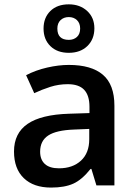

<svg xmlns="http://www.w3.org/2000/svg" viewBox="-20 -846 620 876"><path d="M43.9 0ZM419.9 0 397 -75.2H393.1Q354 -25.9 314.5 -8.1Q274.9 9.8 212.9 9.8Q133.3 9.8 88.6 -33.2Q43.9 -76.2 43.9 -154.8Q43.9 -238.3 106 -280.8Q168 -323.2 294.9 -327.1L388.2 -330.1V-358.9Q388.2 -410.6 364 -436.3Q339.8 -461.9 289.1 -461.9Q247.6 -461.9 209.5 -449.7Q171.4 -437.5 136.2 -420.9L99.1 -502.9Q143.1 -525.9 195.3 -537.8Q247.6 -549.8 293.9 -549.8Q397 -549.8 449.5 -504.9Q502 -460 502 -363.8V0ZM249 -78.1Q311.5 -78.1 349.4 -113Q387.2 -147.9 387.2 -210.9V-257.8L317.9 -254.9Q236.8 -252 200 -227.8Q163.1 -203.6 163.1 -153.8Q163.1 -117.7 184.6 -97.9Q206.1 -78.1 249 -78.1ZM410.6 -716.8Q410.6 -667 378.7 -636Q346.7 -605 293.9 -605Q241.2 -605 210 -635.5Q178.7 -666 178.7 -715.8Q178.7 -765.1 209.7 -795.7Q240.7 -826.2 293.9 -826.2Q344.7 -826.2 377.7 -795.9Q410.6 -765.6 410.6 -716.8ZM345.7 -715.8Q345.7 -740.2 331.1 -754.2Q316.4 -768.1 293.9 -768.1Q271 -768.1 256.3 -754.2Q241.7 -740.2 241.7 -715.8Q241.7 -664.1 293.9 -664.1Q316.4 -664.1 331.1 -677.5Q345.7 -690.9 345.7 -715.8Z"/></svg>

Font: Open Sans Semibold
Style: Regular
Weight: 600
Foundry: Ascender Corporation
Version: Version 1.10